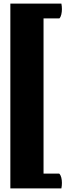

<svg xmlns="http://www.w3.org/2000/svg" viewBox="-20 -798 372 1076"><path d="M38 258V-778H324Q327 -763 327 -747Q327 -731 323.5 -716.5Q320 -702 313 -695H224V175H312Q320 183 323.5 197Q327 211 327 227Q327 243 324 258Z"/></svg>

Font: Petrona Black
Style: Regular
Weight: 900
Designer: Ringo R. Seeber
Foundry: Ringo R. Seeber
Version: Version 2.001; ttfautohint (v1.8.3)